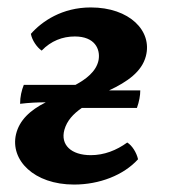

<svg xmlns="http://www.w3.org/2000/svg" viewBox="-20 -487 454 516"><path d="M372 -336C390 -404 328 -467 224 -467C147 -467 93 -430 63 -396C66 -379 79 -360 92 -351C117 -377 148 -389 181 -389C235 -389 250 -355 245 -326C239 -294 209 -273 183 -259H44C38 -244 34 -227 34 -208C59 -211 80 -212 103 -212C61 -191 32 -164 23 -126C7 -57 71 9 179 9C247 9 312 -16 351 -59C347 -77 335 -96 322 -104C293 -83 260 -70 224 -70C171 -70 142 -98 153 -138C160 -163 177 -181 200 -197H348C354 -214 357 -230 357 -244H273C322 -267 361 -294 372 -336Z"/></svg>

Font: Vollkorn Semibold
Style: Italic
Weight: 600
Italic angle: -11°
Designer: Friedrich Althausen
Foundry: Friedrich Althausen
Version: Version 4.015;PS 004.015;hotconv 1.0.88;makeotf.lib2.5.64775